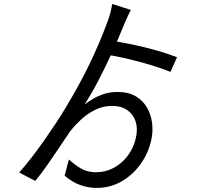

<svg xmlns="http://www.w3.org/2000/svg" viewBox="-20 -862 1040 954"><path d="M563.6 -405.1Q618.6 -405.1 655.2 -383.2Q691.8 -361.4 711.6 -325.4Q731.4 -289.5 736 -247Q740.6 -204.6 731 -163.4Q715.6 -97.4 676.3 -43.7Q636.9 9.9 581.3 40.8Q525.6 71.8 460.8 71.8Q417.8 71.8 377.8 57.1Q337.7 42.4 301.1 10.8L322.3 -69.7Q351.8 -42.3 383.3 -24.2Q414.9 -6.2 458 -6.2Q504.5 -6.2 545.3 -28.1Q586.1 -50.1 615.2 -88.8Q644.2 -127.5 655.4 -178Q665.4 -223.4 653.8 -258.8Q642.2 -294.2 612.3 -314.9Q582.4 -335.7 538.7 -335.7Q491.7 -335.7 452.7 -316.2Q413.6 -296.8 383 -268.3Q352.4 -239.8 329.8 -211.5Q308.2 -179.5 278.2 -134.5Q248.2 -89.6 216.2 -43.8Q184.2 2 155.2 37L75.3 -4.9Q103 -35.7 134.1 -75.6Q165.1 -115.5 196.1 -159.4Q227 -203.4 255.8 -246.9Q284.5 -290.3 306.5 -327.3Q342.5 -387.3 372 -441.3Q401.4 -495.3 426.1 -546.7Q450.9 -598.2 472.8 -650Q494.8 -701.8 515.5 -757.4Q523.1 -777.5 529.1 -801.1Q535.2 -824.7 537.2 -842.3L630.2 -812.7Q625 -802.8 618 -788.3Q611.1 -773.8 604.8 -759.3Q598.6 -744.8 593.6 -732.8Q567.6 -668.4 535.3 -597.8Q503 -527.3 468.6 -461.3Q434.2 -395.2 400 -343Q417 -355.7 441.4 -370.4Q465.8 -385.1 496.9 -395.1Q528.1 -405.1 563.6 -405.1ZM485.1 -593.5 510.5 -663.5Q583.5 -652.5 642.6 -639.8Q701.7 -627.1 754.6 -612.4Q807.5 -597.7 859.5 -577.7L827.1 -504.7Q778.1 -524.7 717.7 -542.4Q657.3 -560.1 596.7 -573.8Q536.1 -587.5 485.1 -593.5Z"/></svg>

Font: Noto Sans TC Thin
Style: Regular
Weight: 100
Designer: Ryoko NISHIZUKA 西塚涼子 (kana, bopomofo & ideographs); Paul D. Hunt (Latin, Greek & Cyrillic); Sandoll Communications 산돌커뮤니
Foundry: Adobe
Version: Version 2.004-H2;hotconv 1.0.118;makeotfexe 2.5.65603